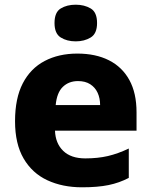

<svg xmlns="http://www.w3.org/2000/svg" viewBox="-20 -787 643 817"><path d="M309 -559Q387 -559 443.5 -530.5Q500 -502 530.5 -446.5Q561 -391 561 -309V-231H214Q216 -177 249 -145Q282 -113 343 -113Q396 -113 439 -123Q482 -133 528 -155V-30Q488 -9 442 0.5Q396 10 329 10Q246 10 181.5 -20Q117 -50 80.5 -112.5Q44 -175 44 -271Q44 -369 77 -432.5Q110 -496 170 -527.5Q230 -559 309 -559ZM312 -442Q273 -442 247.5 -417.5Q222 -393 217 -340H406Q406 -369 395.5 -392Q385 -415 364 -428.5Q343 -442 312 -442ZM302 -767Q339 -767 366 -751Q393 -735 393 -689Q393 -644 366 -627.5Q339 -611 302 -611Q265 -611 238.5 -627.5Q212 -644 212 -689Q212 -735 238.5 -751Q265 -767 302 -767Z"/></svg>

Font: Noto Sans Hebrew ExtraBold
Style: Regular
Weight: 800
Designer: Monotype Design Team
Foundry: Monotype Imaging Inc.
Version: Version 2.003